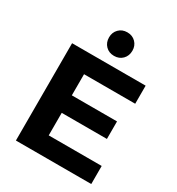

<svg xmlns="http://www.w3.org/2000/svg" viewBox="-215 -1064 1101 1196"><g transform="rotate(30 335.5 -465.5)"><path d="M625 -130V0H83V-700H612V-570H244V-418H569V-292H244V-130ZM264 -847Q264 -883 287.5 -907Q311 -931 348 -931Q385 -931 408.5 -907Q432 -883 432 -847Q432 -810 408.5 -786Q385 -762 348 -762Q311 -762 287.5 -786Q264 -810 264 -847Z"/></g></svg>

Font: APTA Sans Regular
Style: Bold Italic
Weight: 700
Version: Version 7.200